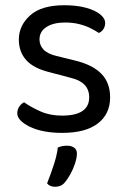

<svg xmlns="http://www.w3.org/2000/svg" viewBox="-20 -495 487 734"><path d="M401 -123Q401 -59 354 -23Q307 13 218 13Q142 13 94 -10.5Q46 -34 46 -62Q46 -74 52.5 -85.5Q59 -97 72 -104Q99 -85 135 -69Q171 -53 217 -53Q321 -53 321 -123Q321 -152 303.5 -170.5Q286 -189 252 -197L169 -219Q108 -234 80 -265.5Q52 -297 52 -344Q52 -397 95 -436Q138 -475 226 -475Q273 -475 308 -465.5Q343 -456 362.5 -440.5Q382 -425 382 -407Q382 -394 375.5 -384Q369 -374 358 -369Q346 -377 327.5 -386.5Q309 -396 284 -402.5Q259 -409 229 -409Q185 -409 158 -392Q131 -375 131 -344Q131 -322 146.5 -305.5Q162 -289 196 -281L265 -264Q333 -248 367 -213.5Q401 -179 401 -123ZM229 201Q221 211 211.5 215Q202 219 191 219Q170 219 160 206Q174 171 186 134Q198 97 201 69Q210 65 218.5 63.5Q227 62 237 62Q253 62 263.5 69.5Q274 77 274 92Q274 108 267 129.5Q260 151 249.5 170Q239 189 229 201Z"/></svg>

Font: Baloo Paaji 2
Style: Regular
Weight: 400
Designer: Shuchita Grover, Noopur Datye and Ek Type
Foundry: Ek Type
Version: Version 1.700